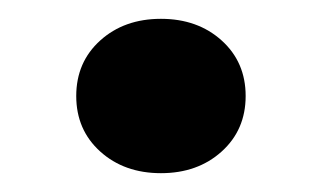

<svg xmlns="http://www.w3.org/2000/svg" viewBox="-20 -171 341 204"><path d="M151 13Q112 13 86.5 -10Q61 -33 61 -69Q61 -105 86.5 -128Q112 -151 151 -151Q190 -151 215.5 -128Q241 -105 241 -69Q241 -33 215.5 -10Q190 13 151 13Z"/></svg>

Font: Platypi Medium
Style: Regular
Weight: 500
Designer: David Sargent
Foundry: Bolt Cutter Type
Version: Version 1.200; ttfautohint (v1.8.4.7-5d5b)